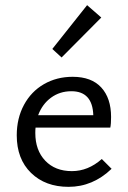

<svg xmlns="http://www.w3.org/2000/svg" viewBox="-20 -719 495 745"><path d="M413 -64Q340 6 246 6Q156 6 100.5 -48Q45 -102 45 -194Q45 -260 73 -312Q101 -364 150.5 -392.5Q200 -421 262 -421Q335 -421 373 -379.5Q411 -338 411 -265Q411 -238 408 -224H118Q117 -217 117 -203Q117 -136 155.5 -95.5Q194 -55 259 -55Q322 -55 375 -102ZM128 -272H342Q339 -365 257 -365Q212 -365 178 -340Q144 -315 128 -272ZM183 -529 318 -699 373 -651 219 -496Z"/></svg>

Font: Ysabeau Medium
Style: Regular
Weight: 500
Designer: Christian Thalmann (Catharsis Fonts)
Version: Version 0.003